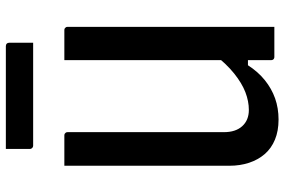

<svg xmlns="http://www.w3.org/2000/svg" viewBox="-174 -760 949 640"><g transform="rotate(-90 300.0 -440.5)"><path d="M530 0Q513 0 496.5 0Q480 0 463 0Q446 0 429 0Q428 0 426 -0.5Q424 -1 423 -2Q422 -3 421 -4Q420 -5 419.5 -7Q419 -9 419 -11Q419 -97 419 -183Q419 -269 419 -355.5Q419 -442 419 -528Q419 -614 419 -700Q436 -700 452.5 -700Q469 -700 486 -700Q503 -700 519 -700Q523 -700 525 -698.5Q527 -697 528.5 -695Q530 -693 530 -689Q530 -617 530 -543.5Q530 -470 530 -397Q530 -324 530 -251Q530 -178 530 -106Q530 -78 530 -51Q530 -24 530 0ZM221 14Q183 14 154 2Q125 -10 106 -32Q87 -54 77 -84Q67 -114 67 -150Q67 -225 67 -300Q67 -375 67 -450.5Q67 -526 67 -601Q67 -626 67 -650.5Q67 -675 67 -700Q93 -700 118 -700Q143 -700 168 -700Q172 -700 174 -698.5Q176 -697 177.5 -695Q179 -693 179 -689Q179 -604 179 -516Q179 -428 179 -340.5Q179 -253 179 -168Q179 -129 199 -107Q219 -85 253 -85Q282 -85 312 -96.5Q342 -108 374.5 -134Q407 -160 440 -203V-88H402Q380 -54 352 -31.5Q324 -9 291.5 2.5Q259 14 221 14ZM123 -895H466Q471 -895 474 -892Q477 -889 477 -884Q477 -864 477 -844.5Q477 -825 477 -804H134Q131 -804 128.5 -805.5Q126 -807 124.5 -809.5Q123 -812 123 -815Q123 -836 123 -855.5Q123 -875 123 -895Z"/></g></svg>

Font: Recursive Monospace Medium
Style: Regular
Weight: 500
Version: Version 1.047